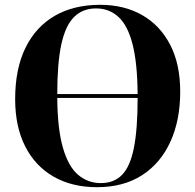

<svg xmlns="http://www.w3.org/2000/svg" viewBox="-20 -764 812 798"><path d="M383 14Q279 14 202.5 -30Q126 -74 84.5 -156Q43 -238 43 -352Q43 -478 86 -565.5Q129 -653 208 -698.5Q287 -744 396 -744Q496 -744 570.5 -701.5Q645 -659 687 -578.5Q729 -498 729 -383Q729 -264 688 -174.5Q647 -85 570 -35.5Q493 14 383 14ZM218 -373H552Q551 -502 531 -580Q511 -658 472.5 -693.5Q434 -729 379 -729Q324 -729 288 -693.5Q252 -658 235 -580Q218 -502 218 -373ZM399 -3Q454 -3 487.5 -37.5Q521 -72 536.5 -149.5Q552 -227 552 -357H218Q219 -228 241.5 -150Q264 -72 304.5 -37.5Q345 -3 399 -3Z"/></svg>

Font: Literata 72pt
Style: Bold
Weight: 700
Designer: Latin by Veronika Burian and Jose Scaglione. Greek by Irene Vlachou. Cyrillic by Vera Evstafieva.
Foundry: TypeTogether
Version: Version 3.002